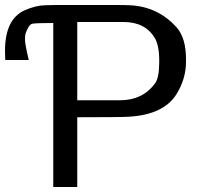

<svg xmlns="http://www.w3.org/2000/svg" viewBox="-72 -745 812 768"><path d="M237 -344V-657H422Q509 -657 547 -593Q565 -564 565 -499Q565 -434 548 -411Q498 -344 409 -344ZM672 -508Q672 -594 634 -636Q559 -719 447 -724Q426 -725 393 -725H151L108 -724Q70 -723 27 -704Q-52 -669 -52 -541Q-52 -524 -51 -505H43Q28 -568 28 -586Q28 -604 30 -610Q42 -646 57 -650Q71 -653 141 -653V3H237V-276Q408 -276 442 -278Q584 -286 635 -370Q672 -431 672 -498Z"/></svg>

Font: Sawarabi Gothic
Style: Regular
Weight: 400
Designer: mshio (mshio@users.sourceforge.jp)
Version: Version 20141215